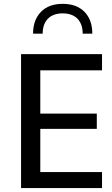

<svg xmlns="http://www.w3.org/2000/svg" viewBox="-20 -964 572 984"><path d="M301.3 -944.3C253.9 -944.3 216.8 -930.7 189.9 -903.3C163.1 -875.5 149.4 -838.4 149.4 -791.5H198.7C198.7 -857.4 236.3 -895.5 301.3 -895.5C366.2 -895.5 403.8 -857.4 403.8 -791.5H453.1C453.1 -838.4 439.9 -875.5 413.1 -903.3C386.2 -930.7 348.6 -944.3 301.3 -944.3ZM186.5 -82V-303.7H476.1V-381.8H186.5V-603.5H502.9V-686.5H87.9V0H502.9V-82Z"/></svg>

Font: Estedad Medium
Style: Regular
Weight: 500
Designer: Amin Abedi
Version: Version 7.3